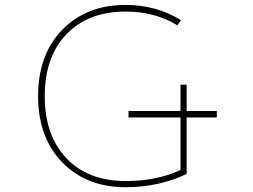

<svg xmlns="http://www.w3.org/2000/svg" viewBox="-20 -783 1040 790"><path d="M497.1 -12.7Q415 -12.7 350.1 -38.6Q285.2 -64.5 235.8 -115.2Q186.5 -166 161.6 -234.4Q136.7 -302.7 136.7 -387.7Q136.7 -472.7 161.6 -541Q186.5 -609.4 235.8 -660.2Q285.2 -710.9 350.1 -736.8Q415 -762.7 497.1 -762.7Q623 -762.7 724.6 -700.2L710 -678.7Q617.2 -735.4 497.1 -735.4Q342.8 -735.4 253.4 -642.1Q164.1 -548.8 164.1 -387.2Q164.1 -225.6 253.4 -131.8Q342.8 -38.1 497.1 -38.1Q623 -38.1 719.7 -82L722.7 -84V-299.8H508.8V-326.2H722.7V-434.6H748V-326.2H872.1V-299.8H748V-67.4Q633.8 -12.7 497.1 -12.7Z"/></svg>

Font: Mgen+ 1m thin
Style: Regular
Weight: 100
Designer: [Source Han Sans]
Ryoko NISHIZUKA  (kana & ideographs); Paul D. Hunt (Latin, Greek & Cyrillic); Wenlong ZHANG  (bopomofo
Version: Version 1.059.20150602